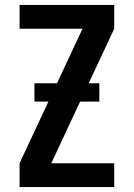

<svg xmlns="http://www.w3.org/2000/svg" viewBox="-20 -755 540 775"><path d="M59 0V-96L313 -639H59V-735H441V-639L187 -96H441V0ZM119 -345V-419H381V-345Z"/></svg>

Font: Iosevka
Style: Bold
Weight: 700
Monospace: yes
Designer: Belleve Invis
Foundry: Belleve Invis
Version: Version 32.5.0; ttfautohint (v1.8.4)